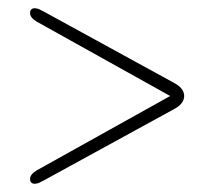

<svg xmlns="http://www.w3.org/2000/svg" viewBox="-20 -575 508 466"><path d="M53 -543Q53 -555 64.5 -555Q70 -555 75.2 -552.5Q80.5 -550 88 -546L403 -373.5Q427 -360.5 427 -342Q427 -323.5 403 -310.5L88 -138Q80.5 -134 75.2 -131.5Q70 -129 64.5 -129Q53 -129 53 -141Q53 -152 70 -162L393 -342L70 -522Q53 -532 53 -543Z"/></svg>

Font: Fraunces 72pt SuperSoft Thin
Style: Regular
Weight: 100
Version: Version 1.000;[b76b70a41]